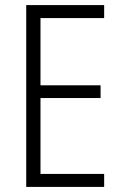

<svg xmlns="http://www.w3.org/2000/svg" viewBox="-20 -734 480 754"><path d="M389 0H83V-714H389V-663H139V-399H375V-349H139V-51H389Z"/></svg>

Font: Noto Sans Ethiopic Condensed Light
Style: Regular
Weight: 300
Width: 3
Designer: Monotype Design Team
Foundry: Monotype Imaging Inc.
Version: Version 2.102; ttfautohint (v1.8.4.7-5d5b)